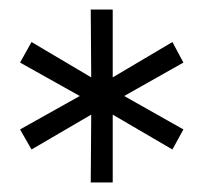

<svg xmlns="http://www.w3.org/2000/svg" viewBox="-20 -762 426 402"><path d="M364 -631 240 -561 364 -491 341 -449 216 -522V-380H170L171 -522L46 -449L22 -491L147 -561L22 -631L46 -674L171 -600L170 -742H216V-600L341 -674Z"/></svg>

Font: Belfius21
Style: Regular
Weight: 400
Designer: Montserrat's base design by Julieta Ulanovsky, modified by Coast SPRL for Belfius Bank NV.
Foundry: Montserrat's base design by Julieta Ulanovsky, modified by Coast SPRL for Belfius Bank NV.
Version: Version 2.000;FEAKit 1.0